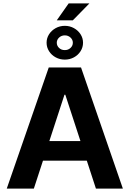

<svg xmlns="http://www.w3.org/2000/svg" viewBox="-20 -1101 758 1121"><path d="M19.5 0 264.6 -707H453.1L697.3 0H540L486.8 -163.1H231L177.7 0ZM449.7 -277.3 361.3 -547.9H356.4L268.1 -277.3ZM380.9 -1081.1H502L405.3 -982.4H311.5ZM252 -851.6Q252 -878.4 266.4 -900.9Q280.8 -923.3 305.2 -936.8Q329.6 -950.2 358.4 -950.2Q387.2 -950.2 411.6 -936.8Q436 -923.3 450.4 -900.9Q464.8 -878.4 464.8 -851.6Q464.8 -824.7 450.4 -802Q436 -779.3 411.6 -766.1Q387.2 -752.9 358.4 -752.9Q329.6 -752.9 305.2 -766.1Q280.8 -779.3 266.4 -802Q252 -824.7 252 -851.6ZM405.3 -851.6Q405.3 -869.1 391.6 -881.8Q377.9 -894.5 358.4 -894.5Q338.9 -894.5 325.2 -881.8Q311.5 -869.1 311.5 -851.6Q311.5 -833.5 325.2 -820.8Q338.9 -808.1 358.4 -808.6Q377.4 -808.1 391.4 -820.8Q405.3 -833.5 405.3 -851.6Z"/></svg>

Font: Pretendard JP
Style: Bold
Weight: 700
Designer: Base glyphs from Inter by Rasmus Andersson; Hangeul glyphs from Noto Sans CJK(Source Han Sans) by Jang Soo-young and Kan
Foundry: Kil Hyung-jin
Version: Version 1.309